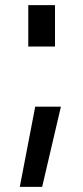

<svg xmlns="http://www.w3.org/2000/svg" viewBox="-20 -576 324 747"><path d="M57 0ZM117 -161H217L144 151H57ZM90 -556H194V-395H90Z"/></svg>

Font: Biryani
Style: Regular
Weight: 400
Designer: Dan Reynolds and Mathieu Réguer
Foundry: Dan Reynolds and Mathieu Réguer
Version: Version 1.004; ttfautohint (v1.1) -l 5 -r 5 -G 72 -x 0 -D la